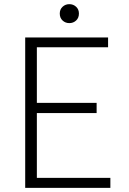

<svg xmlns="http://www.w3.org/2000/svg" viewBox="-20 -902 620 922"><path d="M101 -722H499V-675H157V-408H444V-359H157V-48H510V0H101ZM267 -837Q267 -857 280.5 -869.5Q294 -882 313 -882Q332 -882 345.5 -869.5Q359 -857 359 -837Q359 -816 345.5 -803.5Q332 -791 313 -791Q294 -791 280.5 -803.5Q267 -816 267 -837Z"/></svg>

Font: Nebula Sans Light
Style: Regular
Weight: 300
Designer: Paul D. Hunt for Adobe (as Source Sans)
Foundry: Nebula Entertainment & Broadcasting LLC
Version: Version 1.010